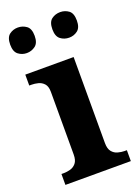

<svg xmlns="http://www.w3.org/2000/svg" viewBox="-144 -813 639 877"><g transform="rotate(-20 175.5 -375.0)"><path d="M17 0V-53H29Q44 -53 60.5 -57.5Q77 -62 88.5 -75.9Q100 -89.8 100 -117.7V-422Q100 -448.9 88 -462Q76 -475 59.5 -479Q43 -483 29 -483H17V-536H252V-118Q252 -90 263.5 -76Q275 -62 292 -57.5Q309 -53 323 -53H335V0ZM264 -626Q240 -626 222 -639.8Q204 -653.6 204 -687.7Q204 -723 222 -736.5Q240 -750 264 -750Q287 -750 305 -736.7Q323 -723.4 323 -688Q323 -653.7 305 -639.8Q287 -626 264 -626ZM58 -626Q35 -626 17 -639.8Q-1 -653.6 -1 -687.7Q-1 -723 17 -736.5Q35 -750 58 -750Q81 -750 99.5 -736.7Q118 -723.4 118 -688Q118 -653.7 99.5 -639.8Q81 -626 58 -626Z"/></g></svg>

Font: Noto Serif Kannada
Style: Regular
Weight: 400
Designer: Universal Thirst, Indian Type Foundry and the Monotype Design Team
Foundry: Monotype Imaging Inc.
Version: Version 2.003